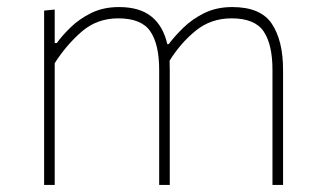

<svg xmlns="http://www.w3.org/2000/svg" viewBox="-20 -524 912 544"><path d="M105 0V-494L135 -497V-402H141Q155.5 -422.5 179.8 -446.2Q204 -470 238.2 -487Q272.5 -504 317 -504Q376 -504 409.2 -477Q442.5 -450 454 -399H458Q474.5 -421 499.5 -445.5Q524.5 -470 559 -487Q593.5 -504 638 -504Q719 -504 750.5 -456.2Q782 -408.5 782 -326V0H752V-326Q752 -398 727 -435Q702 -472 636 -472Q577.5 -472 534.5 -437Q491.5 -402 460.5 -352Q461 -339.5 461 -326V0H431V-326Q431 -398 406 -435Q381 -472 315 -472Q254.5 -472 211 -434Q167.5 -396 135 -345V0Z"/></svg>

Font: Heraclito Thin
Style: Regular
Weight: 100
Designer: Kostas Bartsokas (font) & Cristiano Sobral (main changes)
Foundry: Kostas Bartsokas (font) & Cristiano Sobral (main changes)
Version: Version 1.00;July 8, 2020;FontCreator 13.0.0.2655 64-bit